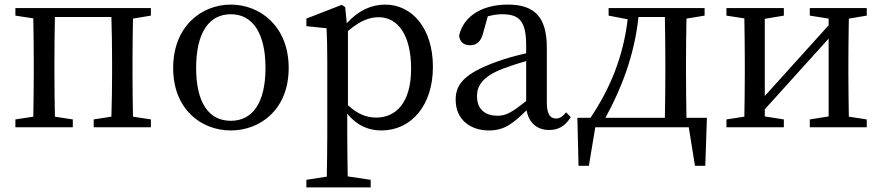

<svg xmlns="http://www.w3.org/2000/svg" viewBox="-20 -554 3841 836"><path d="M637 -486V-519H47V-486L125 -474C126 -418 127 -342 127 -289V-230C127 -177 126 -101 125 -46L47 -34V0H297V-34L219 -46C218 -101 217 -177 217 -230V-289C217 -344 218 -424 219 -480H465C467 -424 468 -344 468 -289V-230C468 -177 467 -101 465 -46L388 -34V0H637V-34L559 -46C558 -101 557 -177 557 -230V-289C557 -342 558 -418 559 -473Z M985 14C1113 14 1237 -77 1237 -258C1237 -440 1112 -534 985 -534C857 -534 734 -439 734 -258C734 -78 856 14 985 14ZM985 -28C889 -28 834 -107 834 -258C834 -410 889 -492 985 -492C1080 -492 1136 -410 1136 -258C1136 -107 1080 -28 985 -28Z M1495 -419C1554 -469 1595 -479 1629 -479C1712 -479 1770 -402 1770 -255C1770 -104 1702 -42 1618 -42C1576 -42 1537 -57 1495 -96ZM1483 -523 1468 -533 1314 -473V-440L1402 -431C1404 -387 1405 -348 1405 -287V31C1405 90 1404 153 1403 215L1314 229V262H1594V229L1494 214C1493 152 1492 88 1492 28V-59C1539 -2 1591 14 1641 14C1769 14 1865 -93 1865 -263C1865 -431 1774 -534 1657 -534C1599 -534 1542 -510 1490 -453Z M2271 -114C2210 -66 2185 -50 2146 -50C2095 -50 2057 -76 2057 -135C2057 -175 2074 -218 2170 -255C2194 -264 2232 -277 2271 -288ZM2445 -65C2431 -48 2419 -38 2401 -38C2376 -38 2361 -56 2361 -108V-346C2361 -482 2306 -534 2191 -534C2078 -534 1998 -483 1979 -399C1982 -372 1998 -357 2028 -357C2056 -357 2074 -374 2083 -408L2104 -483C2127 -489 2147 -492 2166 -492C2240 -492 2271 -464 2271 -356V-322C2227 -312 2180 -299 2145 -286C2002 -235 1964 -187 1964 -120C1964 -32 2029 14 2109 14C2175 14 2213 -15 2273 -74C2282 -21 2317 12 2371 12C2409 12 2440 -3 2465 -44Z M2616 -41C2686 -168 2743 -316 2760 -480H2875C2876 -424 2877 -344 2877 -289V-230C2877 -176 2876 -97 2875 -41ZM2969 -41C2968 -97 2967 -176 2967 -230V-289C2967 -342 2968 -418 2969 -473L3048 -486V-519H2630V-486L2713 -470C2693 -301 2633 -163 2551 -41H2494L2499 168H2544L2572 0H2979L3006 168H3051L3058 -41Z M3754 -486V-519H3506V-486L3588 -473V-444L3310 -136V-472L3393 -486V-519H3143V-486L3221 -474C3222 -418 3223 -342 3223 -289V-230C3223 -177 3222 -101 3221 -46L3143 -34V0H3393V-34L3310 -47V-78L3588 -386V-47L3506 -34V0H3754V-34L3676 -46C3675 -101 3674 -177 3674 -230V-289C3674 -342 3675 -418 3676 -473Z"/></svg>

Font: Noto Serif CJK JP Medium
Style: Regular
Weight: 500
Designer: Ryoko NISHIZUKA 西塚涼子 (kana & ideographs); Frank Grießhammer (Latin, Greek & Cyrillic); Wenlong ZHANG 张文龙 (bopomofo); San
Foundry: Adobe Systems Incorporated
Version: Version 1.000;PS 1;hotconv 16.6.53;makeotf.lib2.5.65590